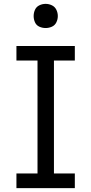

<svg xmlns="http://www.w3.org/2000/svg" viewBox="-20 -973 472 993"><path d="M65 0H367V-76H259V-660H367V-735H65V-660H174V-76H65ZM216 -828Q233 -828 248.5 -835Q264 -842 271.5 -857.5Q279 -873 279 -890Q279 -907 271.5 -922.5Q264 -938 248.5 -945.5Q233 -953 216 -953Q199 -953 183.5 -945.5Q168 -938 161 -922.5Q154 -907 154 -890Q154 -873 161 -857.5Q168 -842 183.5 -835Q199 -828 216 -828Z"/></svg>

Font: Iosevka Sparkle
Style: Regular
Weight: 400
Designer: Belleve Invis
Foundry: Belleve Invis
Version: Version 4.5.0; ttfautohint (v1.8.3)